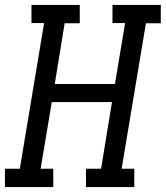

<svg xmlns="http://www.w3.org/2000/svg" viewBox="-30 -755 669 775"><path d="M-10 0V-74H50L148 -662H97V-735H292V-661H231L191 -416H434L475 -662H424V-735H619V-661H559L461 -74H512V0H317V-74H378L422 -343H179L134 -74H185V0Z"/></svg>

Font: Iosevka Etoile Oblique
Style: Regular
Weight: 400
Italic angle: -9°
Designer: Belleve Invis
Foundry: Belleve Invis
Version: Version 15.5.2; ttfautohint (v1.8.4)